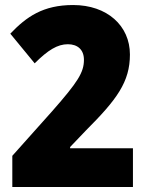

<svg xmlns="http://www.w3.org/2000/svg" viewBox="-20 -744 593 764"><path d="M509 0V-154H259V-159L322 -225C445 -348 497 -418 497 -527C497 -642 406 -724 271 -724C151 -724 85 -677 21 -610L118 -492C171 -545 209 -568 250 -568C288 -568 314 -547 314 -506C314 -456 290 -418 188 -302L29 -124V0Z"/></svg>

Font: Noto Sans Arabic UI SmCn Bk
Style: Regular
Weight: 900
Width: 4
Designer: Monotype Design Team, Nadine Chahine and Nizar Qandah
Foundry: Monotype Imaging Inc.
Version: Version 2.010